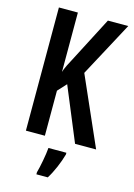

<svg xmlns="http://www.w3.org/2000/svg" viewBox="-137 -784 748 1075"><g transform="rotate(15 236.5 -246.5)"><path d="M473 0 298 -397 468 -714H350L223 -469C199 -424 182 -392 176 -370V-714H66V0H176V-261L222 -311L351 0ZM317 61H213C210 101 196 174 186 209V221H252C278 180 303 121 317 71Z"/></g></svg>

Font: Noto Sans Display Condensed Medium
Style: Regular
Weight: 500
Width: 3
Designer: Monotype Design Team
Foundry: Monotype Imaging Inc.
Version: Version 1.900